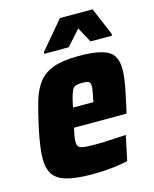

<svg xmlns="http://www.w3.org/2000/svg" viewBox="-108 -776 687 857"><g transform="rotate(-15 235.0 -347.5)"><path d="M213 8Q137 8 93.5 -4.5Q50 -17 32.5 -44.5Q15 -72 15 -113Q15 -141 20 -176.5Q25 -212 34 -254Q49 -323 63.5 -372.5Q78 -422 103.5 -454.5Q129 -487 172.5 -502.5Q216 -518 287 -518Q356 -518 394.5 -507Q433 -496 448 -472.5Q463 -449 463 -410Q463 -391 459.5 -366Q456 -341 450.5 -313Q445 -285 438 -254L429 -214H186Q182 -196 179 -179.5Q176 -163 176 -153Q176 -136 183 -128.5Q190 -121 209.5 -119Q229 -117 266 -117Q281 -117 303.5 -118Q326 -119 352 -120.5Q378 -122 401 -123L377 -9Q358 -4 330.5 0Q303 4 272.5 6Q242 8 213 8ZM205 -302H300L302 -316Q306 -337 308.5 -350Q311 -363 311 -372Q311 -384 307 -389.5Q303 -395 294.5 -396.5Q286 -398 273 -398Q256 -398 246 -395.5Q236 -393 229.5 -383.5Q223 -374 217.5 -355Q212 -336 205 -302ZM143 -567 144 -575 252 -703H403L457 -575L456 -567H357L319 -637L256 -567Z"/></g></svg>

Font: Saira SemiCondensed ExtraBold
Style: Italic
Weight: 800
Width: 4
Italic angle: -12°
Designer: Hector Gatti with collaboration of the Omnibus-Type team
Foundry: Omnibus-Type
Version: Version 1.101